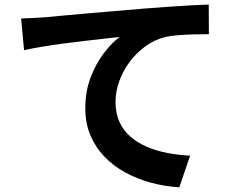

<svg xmlns="http://www.w3.org/2000/svg" viewBox="-20 -768 1040 832"><path d="M71.5 -687.8Q101 -688.8 128.2 -690.3Q155.4 -691.8 169.6 -692.8Q200.7 -695.6 246.1 -699.8Q291.5 -704 347.7 -709Q404 -713.9 468.1 -719.2Q532.2 -724.6 601.2 -730.6Q652.9 -734.8 704.8 -738.3Q756.6 -741.8 803.1 -744.6Q849.6 -747.3 884.5 -748.3L885.2 -619.8Q858.4 -620.1 823.3 -619.1Q788.3 -618.1 753.7 -615.6Q719 -613.2 691.9 -606.5Q647.1 -594.7 608.4 -566.1Q569.7 -537.6 541 -498.8Q512.4 -460 496.5 -415.4Q480.6 -370.8 480.6 -326.1Q480.6 -276.8 497.7 -239.4Q514.9 -202 545.6 -175.5Q576.3 -149 617.2 -131.6Q658 -114.2 705.5 -105.1Q753 -96 803.9 -93.5L757 43.7Q694.2 39.8 634.6 23.8Q574.9 7.7 523.3 -20.4Q471.6 -48.4 432.7 -89Q393.7 -129.5 371.7 -181.9Q349.6 -234.2 349.6 -299.3Q349.6 -371.6 372.6 -432Q395.7 -492.5 430 -537.6Q464.4 -582.7 498.2 -607.8Q470 -604.6 430.6 -600.3Q391.2 -596 345.4 -590.6Q299.7 -585.3 252.9 -579.1Q206.1 -572.9 162.5 -565.6Q119 -558.3 84.3 -550.7Z"/></svg>

Font: Shanggu Sans SC VF
Style: Regular
Weight: 250
Designer: GuiWonder
Version: Version 1.021